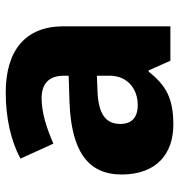

<svg xmlns="http://www.w3.org/2000/svg" viewBox="2 -652 610 653"><g transform="rotate(-90 306.5 -326.0)"><path d="M318 -611C230 -611 153 -593 93 -561L144 -449C197 -472 249 -489 298 -489C346 -489 375 -466 375 -413V-397L281 -394C122 -387 39 -334 39 -217C39 -97 111 -41 208 -41C299 -41 342 -66 389 -125H393L426 -51H543V-415C543 -544 461 -611 318 -611ZM324 -299 375 -301V-257C375 -198 331 -162 275 -162C237 -162 211 -179 211 -221C211 -268 240 -296 324 -299Z"/></g></svg>

Font: Noto Sans Tamil UI ExtraBold
Style: Regular
Weight: 800
Designer: Jelle Bosma - Monotype Design Team
Foundry: Monotype Imaging Inc.
Version: Version 2.004